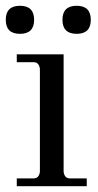

<svg xmlns="http://www.w3.org/2000/svg" viewBox="-31 -644 338 664"><path d="M234 -624Q283 -624 283 -575.5Q283 -527 234 -527Q185 -527 185 -575.5Q185 -624 234 -624ZM-11 -575.5Q-11 -624 38 -624Q87 -624 87 -575.5Q87 -527 38 -527Q-11 -527 -11 -575.5ZM189 -456V-50Q192 -27 211 -27H269V0H27V-27H85Q104 -27 107 -50V-406Q104 -429 85 -429H27V-456Z"/></svg>

Font: GFS Didot
Style: Regular
Weight: 400
Designer: Takis Katsoulidis and George D. Matthiopoulos
Foundry: Takis Katsoulidis and George D. Matthiopoulos
Version: Version 1.0